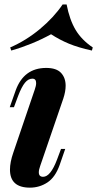

<svg xmlns="http://www.w3.org/2000/svg" viewBox="-20 -840 442 874"><path d="M24.9 0ZM31.2 -609.9 26.4 -624Q98.6 -655.3 161.9 -708Q225.1 -760.7 265.1 -819.8H283.2Q296.9 -749.5 324.2 -703.9Q351.6 -658.2 402.3 -624L398.4 -609.9Q336.4 -623.5 293.9 -641.1Q251.5 -658.7 212.4 -684.1Q127 -637.2 31.2 -609.9ZM144.5 -461.9Q144.5 -481.9 127.4 -481.9Q108.9 -481.9 93.8 -463.6Q78.6 -445.3 62.5 -403.3L43.5 -352.1H24.4L51.3 -428.2Q88.4 -530.8 190.4 -530.8Q236.8 -530.8 257.8 -508.3Q278.8 -485.8 278.8 -449.7Q278.8 -423.3 268.1 -391.1L163.1 -85Q156.7 -67.4 156.7 -55.7Q156.7 -35.2 176.3 -35.2Q210 -35.2 239.7 -113.8L257.8 -162.1H276.9L251.5 -88.9Q231.4 -32.7 195.6 -9.3Q159.7 14.2 116.2 14.2Q25.4 14.2 25.4 -67.9Q25.4 -101.6 40.5 -145L138.2 -432.1Q144.5 -449.7 144.5 -461.9Z"/></svg>

Font: TypoPRO Playfair Display
Style: Bold Italic
Weight: 700
Italic angle: -14.9847°
Designer: Claus Eggers Sørensen
Foundry: Claus Eggers Sørensen
Version: Version 1.004;PS 001.004;hotconv 1.0.70;makeotf.lib2.5.58329